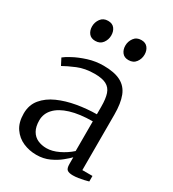

<svg xmlns="http://www.w3.org/2000/svg" viewBox="-187 -865 878 977"><g transform="rotate(30 252.0 -377.0)"><path d="M181 10Q139.5 10 103.2 -5.8Q67 -21.5 44 -54.8Q21 -88 21 -140.5Q21 -191 49.8 -225.8Q78.5 -260.5 125.8 -281.5Q173 -302.5 230.2 -312.5Q287.5 -322.5 345.5 -323V-367.5Q345.5 -414.5 336 -442.5Q326.5 -470.5 302.2 -483.2Q278 -496 233.5 -496Q177.5 -496 134 -477.8Q90.5 -459.5 64.5 -444.5L44.5 -483Q56 -493 87.5 -510Q119 -527 162.2 -540.8Q205.5 -554.5 252 -554.5Q315.5 -554.5 353.2 -535Q391 -515.5 407.2 -474Q423.5 -432.5 423.5 -366V-40H483V-7.5Q472.5 -4.5 457.5 -1Q442.5 2.5 426 5Q409.5 7.5 394.5 7.5Q372.5 7.5 361.8 0Q351 -7.5 351 -34.5V-73.5Q339.5 -61.5 315.2 -41.5Q291 -21.5 257 -5.8Q223 10 181 10ZM208.5 -45Q242 -45 279 -62.8Q316 -80.5 345.5 -107V-281.5Q269 -281 215.8 -264.8Q162.5 -248.5 134.8 -219Q107 -189.5 107 -150Q107 -113 120.5 -89.5Q134 -66 157.2 -55.5Q180.5 -45 208.5 -45ZM150.5 -642Q126 -642 113.2 -658.2Q100.5 -674.5 100.5 -698.5Q100.5 -723 115.2 -743.2Q130 -763.5 157.5 -763.5H158.5Q183.5 -763.5 196 -747.2Q208.5 -731 208.5 -707Q208.5 -682 193.8 -662Q179 -642 151.5 -642ZM345.5 -642Q321.5 -642 308.8 -658.2Q296 -674.5 296 -698.5Q296 -723 310.8 -743.2Q325.5 -763.5 353 -763.5H354Q378.5 -763.5 391.2 -747.2Q404 -731 404 -707Q404 -682 389.2 -662Q374.5 -642 346.5 -642Z"/></g></svg>

Font: Merriweather 48pt Light
Style: Regular
Weight: 300
Version: Version 2.100